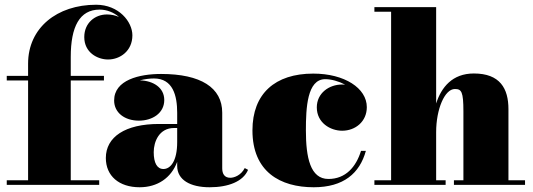

<svg xmlns="http://www.w3.org/2000/svg" viewBox="-20 -780 2247 810"><path d="M8.5 -19.5V0H398.5V-19.5H278.5V-440.5H418.5V-460H278.5V-540C278.5 -667 315.5 -739.5 400.5 -739.5C431 -739.5 460 -727.5 482 -708.5C466 -715.5 448.5 -719 431 -719C381 -719 335.5 -683.5 335.5 -623.5C335.5 -558.5 391 -529 436 -529C486.5 -529 538.5 -565 538.5 -631C538.5 -688 481.5 -760 385.5 -760C220.5 -760 98.5 -662.5 98.5 -511.5V-460H8.5V-440.5H98.5V-19.5Z M650.5 -257C508.5 -257 426.5 -202.5 426.5 -113.5C426.5 -37.5 482.5 10 569 10C644 10 702 -29 727.5 -97V-80C727.5 -21 782.5 10 864.5 10C942.5 10 1006 -14 1026.5 -63.5L1012.5 -71C996.5 -39.5 967 -30 951.5 -30C926.5 -30 917.5 -47.5 917.5 -70V-304.5C917.5 -410.5 827 -468 659.5 -468C568.5 -468 461.5 -443 461.5 -356C461.5 -305 505.5 -271 566 -271C623.5 -271 673 -303 673 -358C673 -410.5 626.5 -439.5 570 -441C591 -446.5 612.5 -449 629.5 -449C709.5 -449 727.5 -376.5 727.5 -304.5V-257ZM669.5 -67C642.5 -67 628.5 -93 628.5 -138C628.5 -182.5 651.5 -240 714.5 -240H727.5V-180.5C727.5 -99 698.5 -67 669.5 -67Z M1523.5 -143.5H1503C1482 -75.5 1438 -25 1365.5 -25C1289 -25 1270.5 -115.5 1270.5 -230C1270.5 -324 1275.5 -446 1352 -446C1377.5 -446 1408.5 -437.5 1436 -423C1432 -423.5 1427.5 -423.5 1423.5 -423.5C1368 -423.5 1316.5 -387 1316.5 -327C1316.5 -262 1373.5 -228.5 1423.5 -228.5C1479 -228.5 1527.5 -267 1527.5 -328C1527.5 -408 1433.5 -469.5 1301.5 -469.5C1140.5 -469.5 1045 -385 1045 -230C1045 -55 1162.5 10 1303.5 10C1429.5 10 1497.5 -49 1523.5 -143.5Z M1559.5 -19.5V0H1860V-19.5H1820V-222.5C1820 -319.5 1856 -404.5 1899 -404.5C1927 -404.5 1935 -393.5 1935 -309.5V-19.5H1895V0H2195V-19.5H2125V-319.5C2125 -406.5 2089.5 -470 1979 -470C1888.5 -470 1842 -412 1820 -343.5V-750H1559.5V-730.5H1630V-19.5Z"/></svg>

Font: Bodoni* 11pt Fatface
Style: Regular
Weight: 900
Version: Version 2.3